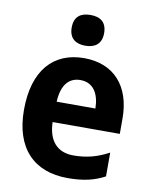

<svg xmlns="http://www.w3.org/2000/svg" viewBox="-86 -824 712 898"><g transform="rotate(10 270.0 -375.0)"><path d="M271 -760C225 -760 194 -740 194 -687C194 -635 226 -614 271 -614C316 -614 348 -635 348 -687C348 -740 317 -760 271 -760ZM277 -556C132 -556 41 -458 41 -269C41 -87 137 10 297 10C370 10 423 -2 473 -29V-142C417 -112 367 -99 305 -99C229 -99 185 -147 183 -236H502V-309C502 -464 417 -556 277 -556ZM277 -452C339 -452 368 -403 369 -333H185C189 -417 226 -452 277 -452Z"/></g></svg>

Font: Noto Sans Gurmukhi SemiCondensed
Style: Bold
Weight: 700
Width: 4
Designer: Jelle Bosma - Monotype Design Team
Foundry: Monotype Imaging Inc.
Version: Version 2.004